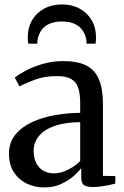

<svg xmlns="http://www.w3.org/2000/svg" viewBox="-20 -814 544 844"><path d="M174.5 10Q134 10 98.8 -6.5Q63.5 -23 41.5 -56Q19.5 -89 19.5 -139Q19.5 -187.5 47 -221.5Q74.5 -255.5 120 -276.8Q165.5 -298 221 -307.8Q276.5 -317.5 332.5 -318V-361.5Q332.5 -402 323.8 -428Q315 -454 292.8 -466.8Q270.5 -479.5 229.5 -479.5Q175.5 -479.5 133.5 -463.8Q91.5 -448 65.5 -434L45 -473Q59 -484.5 90.2 -501.8Q121.5 -519 165 -532.2Q208.5 -545.5 258 -545.5Q321.5 -545.5 359.8 -525.8Q398 -506 415.2 -464.5Q432.5 -423 432.5 -358V-41L487 -40V-7Q476 -4 459.5 -0.5Q443 3 424.5 5.5Q406 8 388.5 8Q362 8 349.5 -0.2Q337 -8.5 337 -36V-75Q326.5 -60.5 303.8 -40.2Q281 -20 248.2 -5Q215.5 10 174.5 10ZM216.5 -52Q246.5 -52 277.2 -67Q308 -82 332.5 -106V-277Q267.5 -276.5 221.8 -261Q176 -245.5 152 -217.2Q128 -189 128 -151.5Q128 -118.5 139.8 -96.2Q151.5 -74 171.5 -63Q191.5 -52 216.5 -52ZM252.5 -794.5Q296.5 -794.5 330.2 -776Q364 -757.5 383 -725Q402 -692.5 402 -650.5Q402 -643 401.5 -636Q401 -629 400 -622H360.5Q360.5 -626 360.2 -631Q360 -636 359 -641Q355.5 -661 344 -679Q332.5 -697 310 -708.2Q287.5 -719.5 252.5 -719.5Q217 -719.5 194.5 -708.2Q172 -697 160.5 -679Q149 -661 145.5 -641Q144.5 -636 144.2 -631Q144 -626 144 -622H104Q103 -629 102.5 -636Q102 -643 102 -650.5Q102 -692.5 121 -725Q140 -757.5 174 -776Q208 -794.5 252.5 -794.5Z"/></svg>

Font: Merriweather 72pt
Style: Regular
Weight: 400
Version: Version 2.100